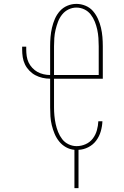

<svg xmlns="http://www.w3.org/2000/svg" viewBox="-20 -763 640 988"><path d="M363 205V8Q340 6 319.5 -5.5Q299 -17 284.5 -35Q270 -53 261 -74.5Q252 -96 246.5 -118.5Q241 -141 239.5 -164Q238 -187 238 -210V-358Q218 -358 198.5 -362.5Q179 -367 162 -376Q145 -385 131 -399.5Q117 -414 108.5 -431.5Q100 -449 97 -468.5Q94 -488 94 -508V-523H115V-508Q115 -491 117.5 -474Q120 -457 127 -442Q134 -427 146 -414Q158 -401 172.5 -393Q187 -385 204 -381Q221 -377 238 -377V-525Q238 -549 240 -573Q242 -597 247.5 -620.5Q253 -644 262.5 -666Q272 -688 288 -706Q304 -724 326.5 -733.5Q349 -743 373 -743Q397 -743 420 -733.5Q443 -724 458.5 -706Q474 -688 484 -666Q494 -644 499.5 -620.5Q505 -597 507 -573Q509 -549 509 -525V-358H258V-210Q258 -189 260 -167.5Q262 -146 266.5 -125Q271 -104 279 -84Q287 -64 300 -47Q313 -30 333 -20.5Q353 -11 374 -11Q398 -11 420.5 -21Q443 -31 457.5 -50Q472 -69 478.5 -92.5Q485 -116 486 -139H507Q506 -113 498.5 -87Q491 -61 475 -39.5Q459 -18 434.5 -5.5Q410 7 384 8V205ZM488 -377V-525Q488 -546 486.5 -567.5Q485 -589 480.5 -610Q476 -631 468 -651Q460 -671 447 -688Q434 -705 414.5 -714.5Q395 -724 373 -724Q352 -724 332.5 -714.5Q313 -705 299.5 -688Q286 -671 278.5 -651Q271 -631 266 -610Q261 -589 259.5 -567.5Q258 -546 258 -525V-377Z"/></svg>

Font: Iosevka Curly Thin Extended
Style: Regular
Weight: 100
Width: 7
Monospace: yes
Designer: Belleve Invis
Foundry: Belleve Invis
Version: Version 11.1.0; ttfautohint (v1.8.3)